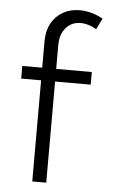

<svg xmlns="http://www.w3.org/2000/svg" viewBox="-53 -784 495 821"><g transform="rotate(5 194.0 -373.5)"><path d="M177.2 0H117.2V-434.1H31.7V-488.3H117.2V-603Q117.2 -646 134.8 -678.5Q152.3 -710.9 183.8 -729Q215.3 -747.1 256.3 -747.1Q281.2 -747.1 306.4 -740.2Q331.5 -733.4 356 -719.7L332.5 -672.4Q315.9 -682.6 298.8 -687.7Q281.7 -692.9 265.1 -692.9Q225.6 -692.9 201.4 -664.8Q177.2 -636.7 177.2 -591.3V-488.3H330.1V-434.1H177.2Z"/></g></svg>

Font: Kumbh Sans Light
Style: Regular
Weight: 300
Version: Version 1.004